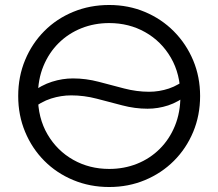

<svg xmlns="http://www.w3.org/2000/svg" viewBox="-20 -735 876 770"><path d="M102.5 -294V-361.5Q146.5 -394 188.5 -407.2Q230.5 -420.5 272.5 -420.5Q324.5 -420.5 375.8 -407Q427 -393.5 477.8 -380.2Q528.5 -367 578 -367Q618.5 -367 657.5 -380Q696.5 -393 736 -425.5V-358Q695 -325.5 654.2 -312.2Q613.5 -299 572 -299Q521 -299 470 -312.5Q419 -326 368 -339.2Q317 -352.5 265.5 -352.5Q225 -352.5 184.8 -339.8Q144.5 -327 102.5 -294ZM418 15Q340.5 15 273.8 -12.8Q207 -40.5 157.8 -90Q108.5 -139.5 80.8 -206Q53 -272.5 53 -350Q53 -428 80.8 -494.5Q108.5 -561 157.8 -610.5Q207 -660 273.8 -687.5Q340.5 -715 418 -715Q495 -715 561.5 -687Q628 -659 677.5 -609Q727 -559 754.8 -492.8Q782.5 -426.5 782.5 -350Q782.5 -272.5 754.8 -206Q727 -139.5 677.5 -90Q628 -40.5 561.5 -12.8Q495 15 418 15ZM418 -57.5Q477.5 -57.5 529.5 -78.2Q581.5 -99 620.5 -137.8Q659.5 -176.5 681.5 -230.2Q703.5 -284 703.5 -350Q703.5 -438 665.2 -503.8Q627 -569.5 562.2 -606Q497.5 -642.5 418 -642.5Q358.5 -642.5 306.5 -621.8Q254.5 -601 215.5 -562.5Q176.5 -524 154.2 -470.2Q132 -416.5 132 -350Q132 -262 170.5 -196.2Q209 -130.5 273.8 -94Q338.5 -57.5 418 -57.5Z"/></svg>

Font: Geologica Cursive ExtraLight
Style: Regular
Weight: 250
Designer: Sindre Bremnes, Frode Helland
Foundry: Monokrom Skriftforlag AS
Version: Version 1.010;gftools[0.9.28]